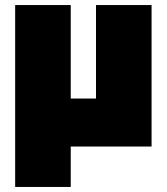

<svg xmlns="http://www.w3.org/2000/svg" viewBox="-20 -580 660 760"><path d="M580 -560V0H260V160H40V-560H260V-190H360V-560Z"/></svg>

Font: Tektur Black
Style: Regular
Weight: 900
Designer: Adam Jagosz
Foundry: Adam Jagosz
Version: Version 1.005;gftools[0.9.30]